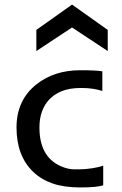

<svg xmlns="http://www.w3.org/2000/svg" viewBox="-20 -823 539 851"><path d="M437.5 -1.5Q408.2 7.8 335.9 7.8Q263.7 7.8 213.1 -9.8Q162.6 -27.3 127 -61.5Q53.2 -132.3 53.2 -257.8Q53.2 -379.4 141.6 -449.2Q220.7 -511.7 335.9 -511.7Q407.2 -511.7 433.6 -506.8V-419.9Q392.6 -433.1 340.1 -433.1Q287.6 -433.1 252.9 -418.7Q218.3 -404.3 196.3 -379.9Q154.8 -333.5 154.8 -257.8Q154.8 -129.9 247.1 -87.4Q279.8 -72.3 311 -72.3Q342.3 -72.3 359.1 -73.7Q376 -75.2 391.1 -77.6Q423.3 -83 437.5 -88.9ZM141.1 -690.4 299.3 -802.7 457.5 -690.4V-596.7L299.3 -701.2L141.1 -596.7Z"/></svg>

Font: Inder
Style: Regular
Weight: 400
Designer: Irina Smirnova
Foundry: Irina Smirnova
Version: Version 1.001